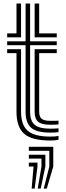

<svg xmlns="http://www.w3.org/2000/svg" viewBox="-20 -790 373 1092"><path d="M265.5 -35.8Q188.5 -35.8 157 -63.6Q125.5 -91.5 125.5 -154.5V-532.8H20.8V-555H125.5V-770H151.2V-555H302.8V-532.8H151.2V-154.5Q151.2 -103 177 -80.6Q202.8 -58.2 265.5 -58.2Q277.2 -58.2 288.8 -58.6Q300.2 -59 312.8 -60V-38.5Q302.8 -37 291.4 -36.4Q280 -35.8 265.5 -35.8ZM265.5 9.2Q162 9.2 117.9 -28.8Q73.8 -66.8 73.8 -154.5V-487.8H20.8V-510.2H99.8V-154.5Q99.8 -79.5 137.4 -46.4Q175 -13.2 265.5 -13.2Q280.2 -13.2 291.9 -14Q303.5 -14.8 312.8 -16.8V4.8Q295 9.2 265.5 9.2ZM265.5 -80.5Q216.8 -80.5 196.9 -97.6Q177 -114.8 177 -154.5V-510.2H302.8V-487.8H202.8V-154.5Q202.8 -126.5 216.8 -114.6Q230.8 -102.8 265.5 -102.8Q286.2 -102.8 297.6 -103Q309 -103.2 312.8 -103.8V-82.2Q305.2 -81.5 294.2 -81Q283.2 -80.5 265.5 -80.5ZM20.8 -577.5V-600H73.8V-770H99.8V-577.5ZM177 -577.5V-770H202.8V-600H302.8V-577.5ZM228.8 282.5 260.5 157.2V67.5H144V45H283V157.2L246 282.5ZM160 282.5 170.8 157.2H144V134.8H193.2V157.2L177.2 282.5ZM194.5 282.5 215.8 157.2V112.2H144V90H238V157.2L211.5 282.5Z"/></svg>

Font: Big Shoulders Inline Display Thin ExtraBold
Style: Regular
Weight: 800
Version: Version 2.002